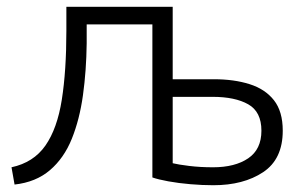

<svg xmlns="http://www.w3.org/2000/svg" viewBox="-20 -536 884 567"><path d="M610 11Q578 11 542.5 8Q507 5 477 -0.5Q447 -6 430 -12V-464H236V-408Q235 -327 225 -255Q215 -183 192 -126Q169 -69 127.5 -33.5Q86 2 23 9L14 -42Q79 -56 114 -106Q149 -156 162.5 -241.5Q176 -327 176 -445V-516H490V-302H612Q671 -302 717 -287.5Q763 -273 789 -240Q815 -207 815 -150Q815 -66 757 -27.5Q699 11 610 11ZM609 -42Q674 -42 713 -68.5Q752 -95 752 -150Q752 -206 713 -228Q674 -250 608 -250H490V-54Q506 -50 538.5 -46Q571 -42 609 -42Z"/></svg>

Font: Ubuntu Sans Light
Style: Regular
Weight: 300
Designer: Dalton Maag Ltd
Foundry: Dalton Maag Ltd
Version: Version 1.006; ttfautohint (v1.8.4.7-5d5b)